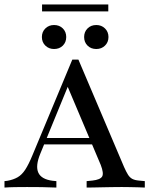

<svg xmlns="http://www.w3.org/2000/svg" viewBox="-25 -845 685 865"><path d="M156.5 -152.4Q133.9 -97.6 147.6 -67.3Q161.3 -37.1 212.1 -30.6L229 -29V0Q196.8 -1.6 162.5 -2Q128.2 -2.4 96.8 -2.4Q67.7 -2.4 42.3 -2Q16.9 -1.6 -4.8 0V-29L8.9 -30.6Q35.5 -35.5 54.4 -46.4Q73.4 -57.3 88.7 -80.6Q104 -104 121 -145.2L300.8 -576.6H328.2L533.9 -92.7Q543.5 -71 551.6 -58.1Q559.7 -45.2 571 -39.1Q582.3 -33.1 600.8 -31.5L627.4 -29V0Q613.7 -0.8 596.8 -1.2Q579.8 -1.6 561.7 -2Q543.5 -2.4 525.8 -2.4H521H520.2Q499.2 -2.4 477.4 -2Q455.6 -1.6 435.1 -1.2Q414.5 -0.8 396.8 -0.4Q379 0 365.3 0V-29L391.1 -31.5Q426.6 -35.5 435.1 -49.6Q443.5 -63.7 429 -101.6L274.2 -467.7L291.1 -480.6ZM155.6 -194.4 167.7 -223.4H422.6L433.9 -194.4ZM218.5 -624.2Q195.2 -624.2 179.4 -639.5Q163.7 -654.8 163.7 -678.2Q163.7 -701.6 179.4 -716.9Q195.2 -732.3 218.5 -732.3Q242.7 -732.3 258.1 -716.9Q273.4 -701.6 273.4 -678.2Q273.4 -654.8 258.1 -639.5Q242.7 -624.2 218.5 -624.2ZM408.9 -624.2Q384.7 -624.2 369.4 -639.5Q354 -654.8 354 -678.2Q354 -701.6 369.4 -716.9Q384.7 -732.3 408.9 -732.3Q432.3 -732.3 448 -716.9Q463.7 -701.6 463.7 -678.2Q463.7 -654.8 448 -639.5Q432.3 -624.2 408.9 -624.2ZM164.5 -793.5V-825H462.9V-793.5Z"/></svg>

Font: Playfair 5pt SemiExpanded Light Medium
Style: Regular
Weight: 500
Version: Version 2.203